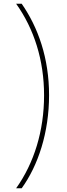

<svg xmlns="http://www.w3.org/2000/svg" viewBox="-20 -852 363 1037"><path d="M67 165H97C186 42 245 -136 245 -338C245 -538 186 -704 97 -832H67C164 -696 218 -527 218 -337C218 -145 164 29 67 165Z"/></svg>

Font: Noto Sans Gurmukhi Thin
Style: Regular
Weight: 100
Designer: Jelle Bosma - Monotype Design Team
Foundry: Monotype Imaging Inc.
Version: Version 2.004